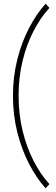

<svg xmlns="http://www.w3.org/2000/svg" viewBox="-20 -850 303 1034"><path d="M225.6 164.1Q176.3 109.4 136.5 32.5Q96.7 -44.4 73.2 -137.7Q49.8 -231 49.8 -334Q49.8 -437 73.2 -529.8Q96.7 -622.6 136.5 -699Q176.3 -775.4 225.6 -830.1L246.1 -807.6Q198.7 -755.9 161.1 -683.6Q123.5 -611.3 101.8 -522.9Q80.1 -434.6 80.1 -334Q80.1 -234.4 101.8 -145.3Q123.5 -56.2 161.1 16.8Q198.7 89.8 246.1 141.6Z"/></svg>

Font: Reddit Sans Condensed ExtraLight
Style: Regular
Weight: 250
Version: Version 1.014